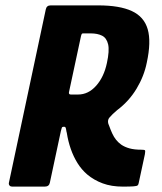

<svg xmlns="http://www.w3.org/2000/svg" viewBox="-20 -693 601 713"><path d="M25 0Q19 0 15.5 -4Q12 -8 13 -14L150 -658Q153 -673 168 -673H345Q424 -673 469.5 -652Q515 -631 528.5 -584.5Q542 -538 525 -460Q515 -410 487 -363.5Q459 -317 415 -284Q397 -269 386.5 -256.5Q376 -244 386 -224Q391 -210 397 -197Q403 -184 411 -174Q419 -164 430 -156Q443 -147 461 -142Q479 -137 506 -137Q517 -137 518.5 -134.5Q520 -132 518 -120L495 -13Q494 -7 491 -4.5Q488 -2 476 -1Q464 0 436 0Q394 0 361.5 -12Q329 -24 304 -45Q283 -63 268 -87Q253 -111 243 -139.5Q233 -168 228 -200Q227 -202 225.5 -212Q224 -222 220 -222H214Q211 -222 209.5 -218.5Q208 -215 206 -206L165 -14Q162 0 146 0ZM236 -350Q235 -342 243 -342H270Q308 -342 337 -374.5Q366 -407 377 -459Q387 -505 381.5 -528.5Q376 -552 359 -560.5Q342 -569 317 -569H290Q286 -569 284.5 -568Q283 -567 281 -560Z"/></svg>

Font: Glory Thin ExtraBold
Style: Italic
Weight: 800
Italic angle: -12°
Version: Version 1.011